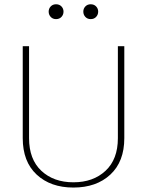

<svg xmlns="http://www.w3.org/2000/svg" viewBox="-20 -864 681 890"><path d="M526.4 -649.9V-223.6Q526.4 -125.5 469.2 -72.3Q412.1 -19 320.3 -19Q228.5 -19 171.6 -72.3Q114.7 -125.5 114.7 -223.6V-649.9H85.4V-223.6Q85.4 -114.7 149.9 -54.7Q214.4 5.4 320.3 5.4Q426.8 5.4 491.5 -54.7Q556.2 -114.7 556.2 -223.6V-649.9ZM205.6 -810.1Q205.6 -795.9 215.1 -785.6Q224.6 -775.4 239.7 -775.4Q255.4 -775.4 264.9 -785.6Q274.4 -795.9 274.4 -810.1Q274.4 -824.2 264.9 -834.2Q255.4 -844.2 239.7 -844.2Q224.6 -844.2 215.1 -834.2Q205.6 -824.2 205.6 -810.1ZM366.2 -810.1Q366.2 -795.9 375.7 -785.6Q385.3 -775.4 400.4 -775.4Q416 -775.4 425.5 -785.6Q435.1 -795.9 435.1 -810.1Q435.1 -824.2 425.5 -834.2Q416 -844.2 400.4 -844.2Q385.3 -844.2 375.7 -834.2Q366.2 -824.2 366.2 -810.1Z"/></svg>

Font: Estedad-FD-VF Thin
Style: Regular
Weight: 100
Designer: Amin Abedi
Version: Version 5.0